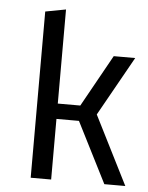

<svg xmlns="http://www.w3.org/2000/svg" viewBox="-50 -706 578 748"><g transform="rotate(5 239.5 -332.5)"><path d="M178 -237V0H98V-650L178 -665V-297H266L379 -500H463L333 -268L468 0H386L266 -237Z"/></g></svg>

Font: Changa Light
Style: Regular
Weight: 300
Designer: Eduardo Rodriguez Tunni
Foundry: Eduardo Rodriguez Tunni
Version: Version 2.002; ttfautohint (v1.5) -l 8 -r 50 -G 110 -x 14 -H